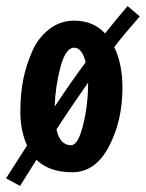

<svg xmlns="http://www.w3.org/2000/svg" viewBox="-43 -541 480 632"><path d="M46 -62Q24 -111 24 -172Q24 -233 33.5 -279.5Q43 -326 62.5 -371Q82 -416 118.5 -444.5Q155 -473 201 -473Q264 -473 303 -431Q335 -472 377 -521L417 -487Q367 -430 333 -386Q360 -331 360 -252Q360 -143 315.5 -58.5Q271 26 195 26Q119 26 77 -15L23 71L-23 46ZM191 -63Q214 -63 230.5 -129Q247 -195 247 -269Q190 -188 143 -115Q154 -63 191 -63ZM201 -384Q173 -384 156 -320Q139 -256 137 -190Q194 -276 239 -336Q227 -384 201 -384Z"/></svg>

Font: Boogaloo
Style: Regular
Weight: 400
Designer: John Vargas Beltran
Foundry: John Vargas Beltran
Version: Version 1.002